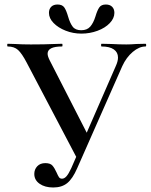

<svg xmlns="http://www.w3.org/2000/svg" viewBox="-20 -819 668 851"><path d="M132 -48Q132 -68 145 -82Q158 -96 181 -96Q203 -96 212.5 -85Q222 -74 231 -54Q237 -40 241.5 -33.5Q246 -27 255 -27Q265 -27 274.5 -37.5Q284 -48 296 -74L494 -528Q503 -548 503 -564Q503 -587 484.5 -600Q466 -613 430 -613Q428 -613 428 -619Q428 -625 430 -625L474 -624Q510 -622 540 -622Q560 -622 584 -624L625 -625Q628 -625 628 -619Q628 -613 625 -613Q597 -613 568.5 -589Q540 -565 522 -526L322 -73Q302 -27 278 -7.5Q254 12 216 12Q179 12 155.5 -4.5Q132 -21 132 -48ZM14 -613Q12 -613 12 -619Q12 -625 14 -625L47 -624Q77 -622 117 -622Q177 -622 221 -624Q235 -625 255 -625Q257 -625 257 -619Q257 -613 255 -613Q191 -613 191 -581Q191 -570 200 -552L373 -214L324 -112L98 -542Q77 -582 60 -597.5Q43 -613 14 -613ZM403 -746Q411 -773 420 -786Q429 -799 449 -799Q467 -799 477 -789Q487 -779 487 -762Q487 -738 466.5 -716.5Q446 -695 412 -682.5Q378 -670 341 -670Q304 -670 271 -683Q238 -696 217.5 -717Q197 -738 197 -762Q197 -779 207 -789Q217 -799 235 -799Q256 -799 265 -786Q274 -773 282 -745Q290 -717 302 -701Q314 -685 340 -685Q366 -685 380 -701Q394 -717 403 -746Z"/></svg>

Font: Cormorant SC SemiBold
Style: Regular
Weight: 600
Designer: Christian Thalmann (Catharsis Fonts)
Foundry: Catharsis Fonts
Version: Version 4.000